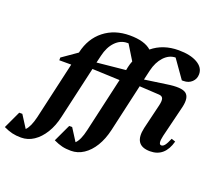

<svg xmlns="http://www.w3.org/2000/svg" viewBox="-355 -988 1594 1451"><g transform="rotate(20 442.0 -263.0)"><path d="M-51 251Q-91 251 -122.5 243.5Q-154 236 -192 218L-127 79H-102L-39 178Q-7 147 13 63L118 -397H22V-419L141 -502L142 -505Q169 -623 253.5 -689.5Q338 -756 460 -756Q579 -756 634 -706Q720 -777 845 -777Q939 -777 995 -745Q1051 -713 1051 -659Q1051 -621 1024.5 -596Q998 -571 958 -571H944L841 -717Q789 -716 748.5 -672.5Q708 -629 691 -557L673 -479L847 -504Q962 -522 999.5 -494Q1037 -466 1017 -382L955 -129Q938 -56 966 -56Q980 -56 993 -72.5Q1006 -89 1023 -130L1055 -119Q1019 15 901 15Q766 15 800 -136L848 -336Q857 -375 850.5 -392Q844 -409 820 -411L660 -420L573 -37Q555 41 520.5 97.5Q486 154 439 185Q392 216 338 216Q297 216 266 208.5Q235 201 197 183L262 44H286L349 143Q382 112 401 27L501 -412L280 -421L184 -1Q167 76 132 132.5Q97 189 50.5 220Q4 251 -51 251ZM306 -536 292 -477 522 -500 527 -526Q533 -553 543 -577L470 -696Q465 -696 460 -696Q406 -696 364.5 -653Q323 -610 306 -536Z"/></g></svg>

Font: Platypi
Style: Bold Italic
Weight: 700
Italic angle: -13°
Designer: David Sargent
Foundry: Bolt Cutter Type
Version: Version 1.200; ttfautohint (v1.8.4.7-5d5b)